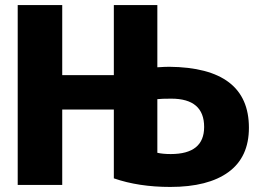

<svg xmlns="http://www.w3.org/2000/svg" viewBox="-20 -720 1054 759"><path d="M430 -15V-287H226V11H50V-700H226V-423H430V-700H602V-454Q632 -456 649 -456Q964 -453 964 -215Q964 -99 883.5 -40Q803 19 653 19Q528 19 430 -15ZM787 -218Q787 -330 657 -330Q618 -330 602 -328V-116Q624 -111 655 -111Q787 -111 787 -218Z"/></svg>

Font: Repo
Style: ExtraBold
Weight: 800
Designer: Stefan Peev
Foundry: Context Ltd
Version: Version 001.000